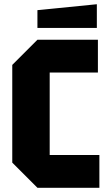

<svg xmlns="http://www.w3.org/2000/svg" viewBox="-20 -888 513 908"><path d="M38 -119V-581L157 -700H443V-545H215V-155H450V0H157ZM157 -756V-840L438 -868V-756Z"/></svg>

Font: Tektur SemiCondensed
Style: Bold
Weight: 700
Width: 4
Designer: Adam Jagosz
Foundry: Adam Jagosz
Version: Version 1.005;gftools[0.9.30]